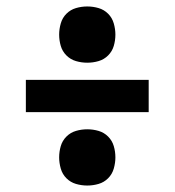

<svg xmlns="http://www.w3.org/2000/svg" viewBox="-20 -637 540 594"><path d="M250 -443Q232 -443 215 -448Q198 -453 185.5 -465.5Q173 -478 168 -495Q163 -512 163 -530Q163 -547 168 -564.5Q173 -582 185.5 -594.5Q198 -607 215 -612Q232 -617 250 -617Q268 -617 285 -612Q302 -607 314.5 -594.5Q327 -582 332 -564.5Q337 -547 337 -530Q337 -512 332 -495Q327 -478 314.5 -465.5Q302 -453 285 -448Q268 -443 250 -443ZM440 -290H60V-390H440ZM250 -63Q232 -63 215 -68Q198 -73 185.5 -85.5Q173 -98 168 -115.5Q163 -133 163 -150Q163 -168 168 -185Q173 -202 185.5 -214.5Q198 -227 215 -232Q232 -237 250 -237Q268 -237 285 -232Q302 -227 314.5 -214.5Q327 -202 332 -185Q337 -168 337 -150Q337 -133 332 -115.5Q327 -98 314.5 -85.5Q302 -73 285 -68Q268 -63 250 -63Z"/></svg>

Font: Iosevka Curly Slab Heavy
Style: Regular
Weight: 900
Monospace: yes
Designer: Belleve Invis
Foundry: Belleve Invis
Version: Version 22.1.2; ttfautohint (v1.8.4)